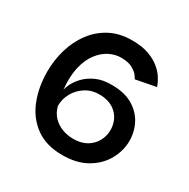

<svg xmlns="http://www.w3.org/2000/svg" viewBox="-136 -698 819 833"><g transform="rotate(30 273.0 -281.5)"><path d="M280.3 10Q199.3 10 146.7 -28.2Q94 -66.3 68.7 -130.5Q43.3 -194.7 43.3 -272Q43.3 -330 59.3 -383.8Q75.3 -437.7 107.2 -480.5Q139 -523.3 186.2 -548.2Q233.3 -573 295.7 -573Q344.7 -573 378.5 -560.8Q412.3 -548.7 434.3 -530.7Q456.3 -512.7 468.3 -494.2Q480.3 -475.7 485 -463.5Q489.7 -451.3 489.7 -451.3L389 -432Q389 -432 380.7 -445.2Q372.3 -458.3 350.8 -471.2Q329.3 -484 290.3 -484Q262 -484 233.2 -469.5Q204.3 -455 181.5 -424.8Q158.7 -394.7 147.8 -348Q137 -301.3 143.7 -236.7Q144.7 -247.3 154.3 -268Q164 -288.7 184.7 -310.5Q205.3 -332.3 238.2 -347.3Q271 -362.3 318.3 -361.3Q383.7 -361 425.7 -334Q467.7 -307 486.7 -264.5Q505.7 -222 502.2 -175Q498.7 -128 472.5 -85.7Q446.3 -43.3 398.3 -16.7Q350.3 10 280.3 10ZM286.3 -74.7Q325.3 -74.7 352.2 -90.3Q379 -106 393 -131.2Q407 -156.3 408 -184.5Q409 -212.7 397.2 -238.2Q385.3 -263.7 360.2 -280.3Q335 -297 295.7 -298.7Q253.3 -299.7 222.5 -280.5Q191.7 -261.3 174.7 -230.8Q157.7 -200.3 157.7 -166.3Q165 -135.7 184.2 -115.3Q203.3 -95 230.2 -84.8Q257 -74.7 286.3 -74.7Z"/></g></svg>

Font: Darker Grotesque Light
Style: Regular
Weight: 300
Designer: Gabriel Lam
Foundry: TypeRant
Version: Version 1.000;gftools[0.9.28]